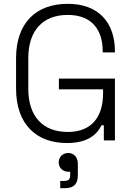

<svg xmlns="http://www.w3.org/2000/svg" viewBox="-20 -734 699 1004"><path d="M330 14C438 14 487 -30 511 -79H523V0H581V-323H288V-267H519V-247C519 -123 460 -44 334 -44C204 -44 128 -126 128 -269V-431C128 -574 204 -656 334 -656C462 -656 517 -576 517 -467V-460H581V-465C581 -616 496 -714 334 -714C170 -714 64 -616 64 -429V-271C64 -84 170 14 330 14ZM287 115C287 144 309 164 337 164H347V182C347 204 338 212 316 212H295V250H320C366 250 387 228 387 183V121C387 87 365 66 337 66C308 66 287 87 287 115Z"/></svg>

Font: Meta Space Light
Style: Regular
Weight: 300
Designer: Meta Pool / Florian Karsten
Foundry: Meta Pool / Florian Karsten
Version: Version 2.000;Glyphs 3.1.1 (3137)